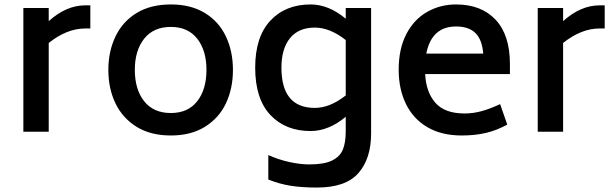

<svg xmlns="http://www.w3.org/2000/svg" viewBox="-20 -592 2768 863"><path d="M386 -568V-464H363Q281 -464 199 -399V0H85V-556H199V-497Q278 -568 363 -568Z M467 -278Q467 -361 499 -428Q531 -495 594 -533.5Q657 -572 748 -572Q838 -572 901 -533.5Q964 -495 995.5 -428Q1027 -361 1027 -278Q1027 -194 995.5 -127.5Q964 -61 901 -22Q838 17 748 17Q657 17 594 -22Q531 -61 499 -127.5Q467 -194 467 -278ZM908 -278Q908 -365 866.5 -418Q825 -471 748 -471Q670 -471 628 -418Q586 -365 586 -278Q586 -190 628 -137Q670 -84 748 -84Q825 -84 866.5 -137Q908 -190 908 -278Z M1648 -556V8Q1648 121 1591 186Q1534 251 1405 251Q1337 251 1286.5 243Q1236 235 1186 215V105Q1233 126 1281.5 136.5Q1330 147 1370 147Q1437 147 1472.5 129.5Q1508 112 1521 80.5Q1534 49 1534 -2V-67Q1457 -3 1376 -3Q1263 -3 1195 -75.5Q1127 -148 1127 -288Q1127 -426 1195 -499Q1263 -572 1376 -572Q1457 -572 1534 -508V-556ZM1534 -163V-412Q1463 -468 1395 -468Q1322 -468 1283.5 -420.5Q1245 -373 1245 -288Q1245 -107 1395 -107Q1463 -107 1534 -163Z M2068 -82Q2107 -82 2145 -92.5Q2183 -103 2228 -124L2260 -32Q2213 -6 2164 5.5Q2115 17 2056 17Q1965 17 1901.5 -20Q1838 -57 1805 -124Q1772 -191 1772 -279Q1772 -372 1806 -438Q1840 -504 1899 -538Q1958 -572 2030 -572Q2143 -572 2207.5 -503.5Q2272 -435 2272 -304V-259H1891Q1895 -178 1937 -130Q1979 -82 2068 -82ZM1896 -351H2152Q2147 -414 2117 -443.5Q2087 -473 2030 -473Q1920 -473 1896 -351Z M2698 -568V-464H2675Q2593 -464 2511 -399V0H2397V-556H2511V-497Q2590 -568 2675 -568Z"/></svg>

Font: Biryani SemiBold
Style: Regular
Weight: 600
Designer: Dan Reynolds and Mathieu Réguer
Foundry: Dan Reynolds and Mathieu Réguer
Version: Version 1.004; ttfautohint (v1.1) -l 5 -r 5 -G 72 -x 0 -D la